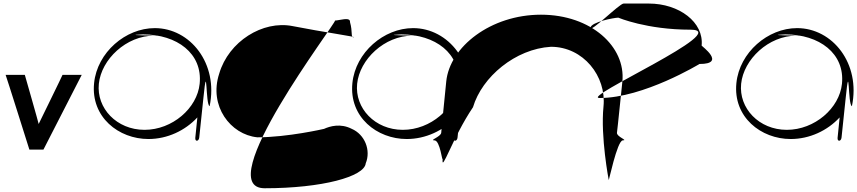

<svg xmlns="http://www.w3.org/2000/svg" viewBox="-20 -775 4733 1060"><path d="M219.8 51C218.6 51 143.4 51 142.2 51C142.2 51 12.3 -361.5 11.1 -361.5C11.1 -361.5 118.3 -361.5 117.1 -361.5C117.1 -361.5 194.7 -90.5 193.5 -90.5C193.5 -90.5 326.3 -361.5 325.1 -361.5C325.1 -361.5 432.3 -361.5 431.1 -361.5Z M1080 -15.7 1103.2 -236.9C1125.4 -455.6 1114 -195.4 1137.3 -188.9C1186.7 -424.1 1030.3 -619.8 834.5 -619.8C673.6 -619.8 516.7 -486.1 499.5 -316.4C480.4 -128.1 635.9 -7.5 799.3 -7.5C904.1 -7.5 1002 -53.9 1069.6 -126.8C1065 -81 1062.8 -60.1 1058.2 -14.2C1055.9 8.3 1077.7 6.8 1080 -15.7ZM525.7 -312.4C539.4 -447.2 677 -578.1 830.7 -578.1C1005 -578.1 602 -578.6 769.4 -585.1C957.2 -585.1 1099.3 -479.7 1082.3 -312.4C1068.6 -177.6 931.6 -58.2 777.9 -58.2C624.2 -58.2 512 -177.6 525.7 -312.4Z M1829.7 -661.6C1837.4 -649.1 1137.4 264.3 1441.1 264.3C1759.4 264.3 1991.7 199.7 1999 127.2C2028.9 54.7 1994.3 -32.6 1921.4 -63.9C1860.1 -95.2 1801.9 -78.5 1768.9 -63.5C1768.9 -63.5 1568 -16.9 1400.7 -16.9C1252.4 -31.9 1131.6 -190.1 1190.2 -368.4C1242.3 -546.8 1431.1 -663.5 1595 -631C1759 -598.5 1964.8 -569.4 1930.8 -569.4C1915.8 -569.4 1927.8 -599.1 1912.3 -653C1915.5 -684.3 1852.2 -661.6 1829.7 -661.6Z M2506 -15.7 2529.2 -236.9C2551.4 -455.6 2540 -195.4 2563.3 -188.9C2612.7 -424.1 2456.3 -619.8 2260.5 -619.8C2099.6 -619.8 1942.7 -486.1 1925.5 -316.4C1906.4 -128.1 2061.9 -7.5 2225.3 -7.5C2330.1 -7.5 2428 -53.9 2495.6 -126.8C2491 -81 2488.8 -60.1 2484.2 -14.2C2481.9 8.3 2503.7 6.8 2506 -15.7ZM1951.7 -312.4C1965.4 -447.2 2103 -578.1 2256.7 -578.1C2431 -578.1 2028 -578.6 2195.4 -585.1C2383.2 -585.1 2525.3 -479.7 2508.3 -312.4C2494.6 -177.6 2357.6 -58.2 2203.9 -58.2C2050.2 -58.2 1938 -177.6 1951.7 -312.4Z M3386.1 -42C3386.1 -42 3391.4 -82.8 3416 -325C3435.4 -516.8 3243.9 -693.9 2966.7 -693.9C2689.5 -693.9 2463 -516.8 2443.6 -325C2418.9 -82.8 2415.9 -42 2415.9 -42C2413.6 -19.5 2347.4 0 2378.7 0C2410.1 0 2421.7 124 2424 101.5C2415.2 187.5 2478.3 -15.7 2591.3 -183C2640.8 -350.3 2825.2 -505.2 3021.7 -516.7C3200.1 -516.7 3328.8 -354.3 3311.8 -187C3294.8 -19.7 3340.6 218 3340.6 218C3338.3 240.5 3386.9 0 3418.3 0C3449.6 0 3383.9 -19.5 3386.1 -42Z M3290.5 -233.9C3180.3 -233.9 4034.1 -611.1 3791.8 -611.1C3549.6 -611.1 3393.6 -677.5 3393.6 -677.5C3371.1 -677.5 3243.1 -653.2 3239.9 -621.9C3236.7 -590.5 3400 -755.3 3422.5 -755.3C3422.5 -755.3 3394.7 -755.4 3562 -755.4C3729.3 -755.4 3866.7 -652.2 3853.6 -523.3C3853.3 -520.5 3992.3 -421.4 3841.6 -421.8C3841.6 -421.8 3532.8 -233.9 3290.5 -233.9Z M4626 -15.7 4649.2 -236.9C4671.4 -455.6 4660 -195.4 4683.3 -188.9C4732.7 -424.1 4576.3 -619.8 4380.5 -619.8C4219.6 -619.8 4062.7 -486.1 4045.5 -316.4C4026.4 -128.1 4181.9 -7.5 4345.3 -7.5C4450.1 -7.5 4548 -53.9 4615.6 -126.8C4611 -81 4608.8 -60.1 4604.2 -14.2C4601.9 8.3 4623.7 6.8 4626 -15.7ZM4071.7 -312.4C4085.4 -447.2 4223 -578.1 4376.7 -578.1C4551 -578.1 4148 -578.6 4315.4 -585.1C4503.2 -585.1 4645.3 -479.7 4628.3 -312.4C4614.6 -177.6 4477.6 -58.2 4323.9 -58.2C4170.2 -58.2 4058 -177.6 4071.7 -312.4Z"/></svg>

Font: AnarchicType
Style: Slant
Weight: 400
Version: Version Something